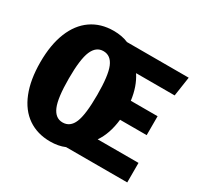

<svg xmlns="http://www.w3.org/2000/svg" viewBox="-155 -897 1133 1099"><g transform="rotate(30 411.5 -347.5)"><path d="M529 -129H799V0H395Q353 18 299 18Q214 18 152 -24.5Q90 -67 57 -149.5Q24 -232 24 -348Q24 -463 57 -545Q90 -627 152 -670Q214 -713 299 -713Q354 -713 396 -695H804L785 -567H530Q572 -503 583 -415H760V-290H584Q573 -192 529 -129ZM400 -348Q400 -476 377.5 -529.5Q355 -583 306 -583Q258 -583 235 -529.5Q212 -476 212 -348Q212 -220 235 -166Q258 -112 306 -112Q356 -112 378 -165.5Q400 -219 400 -348Z"/></g></svg>

Font: Fira Sans Condensed ExtraBold
Style: Regular
Weight: 800
Width: 3
Designer: Carrois Corporate & Edenspiekermann AG
Foundry: Carrois Corporate GbR & Edenspiekermann AG
Version: Version 4.203